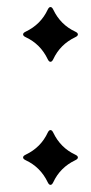

<svg xmlns="http://www.w3.org/2000/svg" viewBox="-20 -514 257 544"><path d="M45.4 0ZM52.7 -424.3Q95.7 -444.8 115.2 -486.8Q118.7 -494.1 123 -494.1Q127.4 -494.1 130.9 -486.8Q151.4 -443.8 193.4 -424.3Q200.7 -420.9 200.7 -416.5Q200.7 -412.1 193.4 -408.7Q150.4 -388.2 130.9 -346.2Q127.4 -338.9 123 -338.9Q118.7 -338.9 115.2 -346.2Q94.7 -389.2 52.7 -408.7Q45.4 -412.1 45.4 -416.5Q45.4 -420.9 52.7 -424.3ZM52.7 -75.7Q95.7 -96.2 115.2 -138.2Q118.7 -145.5 123 -145.5Q127.4 -145.5 130.9 -138.2Q151.4 -95.2 193.4 -75.7Q200.7 -72.3 200.7 -67.9Q200.7 -63.5 193.4 -60.1Q150.4 -39.6 130.9 2.4Q127.4 9.8 123 9.8Q118.7 9.8 115.2 2.4Q94.7 -40.5 52.7 -60.1Q45.4 -63.5 45.4 -67.9Q45.4 -72.3 52.7 -75.7Z"/></svg>

Font: UnifrakturMaguntia19
Style: Book
Weight: 400
Designer: j. 'mach' wust, Gerrit Ansmann, Georg Duffner, based on a font by Peter Wiegel, original typeface by Carl Albert Fahrenw
Version: Version 2017-03-19